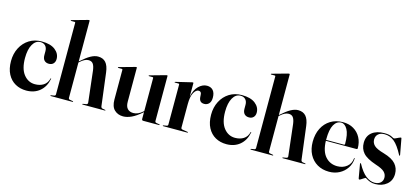

<svg xmlns="http://www.w3.org/2000/svg" viewBox="-60 -1221 3731 1710"><g transform="rotate(15 1805.0 -366.0)"><path d="M405.5 -331.5Q405.5 -305 390.2 -289Q375 -273 349 -273Q322 -273 306.5 -289.2Q291 -305.5 291 -337V-373.5Q291 -404.5 274.2 -422.5Q257.5 -440.5 229 -440.5Q184 -440.5 157.5 -394Q131 -347.5 131 -268Q131 -169 172.2 -117Q213.5 -65 276 -65Q321.5 -65 354 -85.5Q386.5 -106 398 -149.5Q399 -153 401.5 -152.5Q404.5 -152 403.5 -148Q388.5 -73 339 -31.8Q289.5 9.5 215.5 9.5Q159 9.5 114.2 -15.5Q69.5 -40.5 43.5 -89.5Q17.5 -138.5 17.5 -210Q17.5 -278 45.5 -332.2Q73.5 -386.5 123.2 -417.8Q173 -449 238.5 -449Q319.5 -449 362.5 -415.2Q405.5 -381.5 405.5 -331.5Z M601 -736.5V-362L604 -364.5Q653.5 -409 689.8 -429Q726 -449 757.5 -449Q803.5 -449 829 -420.2Q854.5 -391.5 862 -330.5L899.5 -30.5Q901.5 -13.5 914.5 -11L939 -6.5Q943.5 -6 943.5 -3Q943.5 0 939.5 0H734.5Q730 0 730 -3Q730 -6 735.5 -7L764 -12Q779.5 -14.5 777.5 -30.5L744.5 -318.5Q739 -359 725.2 -377.5Q711.5 -396 683.5 -396Q649.5 -396 608.5 -359L601 -352V-27.5Q601 -14 613 -12L640.5 -7Q645.5 -6.5 645.5 -3Q645.5 0 641.5 0H440Q436 0 436 -3Q436 -6 442.5 -7.5L469.5 -12Q481.5 -14 481.5 -27V-686.5Q481.5 -693 475 -693H442.5Q438 -693 438 -696.5Q438 -699 442 -700.5L585.5 -740.5Q592.5 -742 595.5 -742Q601 -742 601 -736.5Z M996 -117V-391Q996 -397.5 989 -397.5H956.5Q952 -397.5 952 -401Q952 -403.5 956 -405L1100 -445Q1107 -447 1110 -447Q1115.5 -447 1115.5 -441V-129Q1115.5 -85 1135 -64.5Q1154.5 -44 1188.5 -44Q1209.5 -44 1231 -53Q1252.5 -62 1274 -81.5L1279.5 -86.5V-391Q1279.5 -397.5 1272.5 -397.5H1240Q1235.5 -397.5 1235.5 -401Q1235.5 -403.5 1240 -405L1383 -445Q1390 -447 1393.5 -447Q1398.5 -447 1398.5 -441V-27.5Q1398.5 -14 1410.5 -12L1438 -7Q1443.5 -6.5 1443.5 -3Q1443.5 0 1439 0H1292.5Q1279.5 0 1279.5 -14.5V-76.5L1278.5 -75.5Q1226.5 -29.5 1185.2 -10.5Q1144 8.5 1108.5 8.5Q1059.5 8.5 1027.8 -21.8Q996 -52 996 -117Z M1637.5 -438.5V-314.5Q1650.5 -381 1686 -415Q1721.5 -449 1761.5 -449Q1798.5 -449 1818.5 -425.8Q1838.5 -402.5 1838.5 -359.5Q1838.5 -322.5 1821.2 -304.2Q1804 -286 1777.5 -286Q1730.5 -286 1728.5 -339.5L1727.5 -355.5Q1727 -387 1700.5 -387Q1677 -387 1657.2 -352Q1637.5 -317 1637.5 -246.5V-30.5Q1637.5 -17.5 1650 -15L1699.5 -7Q1704 -6 1704 -3Q1704 0 1699.5 0H1477.5Q1472.5 0 1472.5 -3.5Q1472.5 -6.5 1479 -7.5L1506 -12Q1518 -14 1518 -25.5V-394Q1518 -402 1511.5 -402H1477.5Q1474 -402 1474 -405Q1474 -407.5 1478.5 -409L1622.5 -443.5Q1630 -445 1632 -445Q1637.5 -445 1637.5 -438.5Z M2250.5 -331.5Q2250.5 -305 2235.2 -289Q2220 -273 2194 -273Q2167 -273 2151.5 -289.2Q2136 -305.5 2136 -337V-373.5Q2136 -404.5 2119.2 -422.5Q2102.5 -440.5 2074 -440.5Q2029 -440.5 2002.5 -394Q1976 -347.5 1976 -268Q1976 -169 2017.2 -117Q2058.5 -65 2121 -65Q2166.5 -65 2199 -85.5Q2231.5 -106 2243 -149.5Q2244 -153 2246.5 -152.5Q2249.5 -152 2248.5 -148Q2233.5 -73 2184 -31.8Q2134.5 9.5 2060.5 9.5Q2004 9.5 1959.2 -15.5Q1914.5 -40.5 1888.5 -89.5Q1862.5 -138.5 1862.5 -210Q1862.5 -278 1890.5 -332.2Q1918.5 -386.5 1968.2 -417.8Q2018 -449 2083.5 -449Q2164.5 -449 2207.5 -415.2Q2250.5 -381.5 2250.5 -331.5Z M2446 -736.5V-362L2449 -364.5Q2498.5 -409 2534.8 -429Q2571 -449 2602.5 -449Q2648.5 -449 2674 -420.2Q2699.5 -391.5 2707 -330.5L2744.5 -30.5Q2746.5 -13.5 2759.5 -11L2784 -6.5Q2788.5 -6 2788.5 -3Q2788.5 0 2784.5 0H2579.5Q2575 0 2575 -3Q2575 -6 2580.5 -7L2609 -12Q2624.5 -14.5 2622.5 -30.5L2589.5 -318.5Q2584 -359 2570.2 -377.5Q2556.5 -396 2528.5 -396Q2494.5 -396 2453.5 -359L2446 -352V-27.5Q2446 -14 2458 -12L2485.5 -7Q2490.5 -6.5 2490.5 -3Q2490.5 0 2486.5 0H2285Q2281 0 2281 -3Q2281 -6 2287.5 -7.5L2314.5 -12Q2326.5 -14 2326.5 -27V-686.5Q2326.5 -693 2320 -693H2287.5Q2283 -693 2283 -696.5Q2283 -699 2287 -700.5L2430.5 -740.5Q2437.5 -742 2440.5 -742Q2446 -742 2446 -736.5Z M3202 -258.5Q3202 -249 3190.5 -249H2910Q2913 -152.5 2955.8 -104.5Q2998.5 -56.5 3066 -56.5Q3117.5 -56.5 3153.2 -85.2Q3189 -114 3193 -163Q3193.5 -166.5 3196 -166.5Q3199.5 -166.5 3199 -162Q3196 -112.5 3170.2 -73.8Q3144.5 -35 3102.2 -12.5Q3060 10 3007.5 10Q2945.5 10 2898.5 -17.5Q2851.5 -45 2825.2 -94.8Q2799 -144.5 2799 -211Q2799 -282 2826 -335.5Q2853 -389 2901.8 -419Q2950.5 -449 3016 -449Q3072.5 -449 3114.2 -424.2Q3156 -399.5 3179 -356.5Q3202 -313.5 3202 -258.5ZM2910 -262.5Q2910 -260 2910 -257.5H3074.5Q3083 -257.5 3083 -267Q3083 -356 3059 -398.5Q3035 -441 3001.5 -441Q2959.5 -441 2934.8 -397.2Q2910 -353.5 2910 -262.5Z M3424 -0.5Q3458.5 -0.5 3478.8 -18.5Q3499 -36.5 3499 -65.5Q3499 -96.5 3476.8 -118.5Q3454.5 -140.5 3395 -159.5Q3307 -189 3273.8 -226.8Q3240.5 -264.5 3240.5 -319.5Q3240.5 -382 3283 -416Q3325.5 -450 3396.5 -450Q3442 -450 3463.8 -438.2Q3485.5 -426.5 3490 -426.5Q3495 -426.5 3507.5 -432.5Q3520 -438.5 3532.2 -444.2Q3544.5 -450 3548.5 -450Q3553.5 -450 3554.5 -444.5L3581 -300.5Q3582.5 -292.5 3579.5 -291Q3576.5 -289.5 3574 -293.5Q3530.5 -377 3490.8 -409Q3451 -441 3401 -441Q3363.5 -441 3342.8 -422.2Q3322 -403.5 3322 -372Q3322 -340.5 3345.2 -317.5Q3368.5 -294.5 3437.5 -275Q3516.5 -252 3549.2 -214Q3582 -176 3582 -123.5Q3582 -62 3539.2 -26.2Q3496.5 9.5 3433 9.5Q3405.5 9.5 3385.2 1.8Q3365 -6 3353 -13.8Q3341 -21.5 3338 -21.5Q3335.5 -21.5 3324.8 -14.5Q3314 -7.5 3302.8 -0.2Q3291.5 7 3287.5 7Q3280.5 7 3279 -2.5L3257.5 -126Q3256 -135 3259.5 -137Q3261 -138.5 3264.5 -134.5Q3304.5 -61 3344.5 -30.8Q3384.5 -0.5 3424 -0.5Z"/></g></svg>

Font: Fraunces 144pt S000 SemiBold
Style: Regular
Weight: 600
Version: Version 1.000; ttfautohint (v1.8.3)